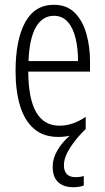

<svg xmlns="http://www.w3.org/2000/svg" viewBox="-20 -562 439 802"><path d="M247 128Q247 178 296 178Q306 178 315.5 176.5Q325 175 330 173V213Q311 220 287 220Q245 220 222.5 198.5Q200 177 200 134Q200 100 219.5 66.5Q239 33 271 5Q248 10 224 10Q161 10 121.5 -24.5Q82 -59 63.5 -121Q45 -183 45 -265Q45 -395 85 -468.5Q125 -542 205 -542Q259 -542 292 -509Q325 -476 340.5 -422Q356 -368 356 -305V-263H98Q99 -37 228 -37Q284 -37 338 -74V-23Q300 13 273.5 54Q247 95 247 128ZM205 -496Q158 -496 130.5 -449.5Q103 -403 99 -307H306Q306 -358 296 -401Q286 -444 263.5 -470Q241 -496 205 -496Z"/></svg>

Font: Noto Sans Telugu ExtraCondensed Light
Style: Regular
Weight: 300
Width: 2
Designer: Jelle Bosma - Monotype Design Team
Foundry: Monotype Imaging Inc.
Version: Version 2.005; ttfautohint (v1.8.4.7-5d5b)